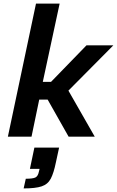

<svg xmlns="http://www.w3.org/2000/svg" viewBox="-20 -763 653 1072"><path d="M24 0 181 -743H313L219 -306H265L463 -510H613L362 -257L509 0H363L246 -207H199L156 0ZM112 289 124 235Q163 235 177.5 228Q192 221 197 196L201 180H147L172 61H310L292 144Q280 203 263.5 234.5Q247 266 212.5 277.5Q178 289 112 289Z"/></svg>

Font: Saira SemiBold
Style: Italic
Weight: 600
Italic angle: -12°
Designer: Hector Gatti with collaboration of the Omnibus-Type team
Foundry: Omnibus-Type
Version: Version 1.100; ttfautohint (v1.8.3)